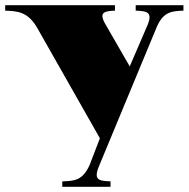

<svg xmlns="http://www.w3.org/2000/svg" viewBox="-29 -520 727 740"><path d="M211 179V200H397V179C352 177 329 175 354 117L576 -418C602 -476 634 -477 678 -479V-500H494V-479C539 -477 563 -474 536 -415L471 -264L380 -422C349 -473 372 -477 414 -479V-500H-9V-479C36 -477 77 -476 113 -415L356 13L316 117C288 178 255 177 211 179Z"/></svg>

Font: Sprat Black
Style: Regular
Weight: 900
Designer: Ethan Nakache
Foundry: Collletttivo
Version: Version 2.000;Glyphs 3.2 (3217)